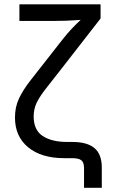

<svg xmlns="http://www.w3.org/2000/svg" viewBox="-20 -748 549 908"><path d="M377.4 140.1V46.4Q377.4 20 364.7 10Q352.1 0 320.3 0H283.7Q175.8 0 113.3 -51.3Q50.8 -102.5 50.8 -192.4Q50.8 -241.7 69.8 -282.2Q88.9 -322.8 124.8 -368.7Q160.6 -414.6 210.9 -478.5L274.4 -559.6Q298.8 -590.8 320.8 -613.8Q342.8 -636.7 361.3 -653.8Q329.6 -651.4 294.4 -650.1Q259.3 -648.9 230.5 -648.9H71.8V-727.5H455.6V-660.6L274.4 -427.7Q228.5 -368.7 198.5 -330.8Q168.5 -293 153.8 -262.9Q139.2 -232.9 139.2 -197.3Q139.2 -132.8 182.1 -104.7Q225.1 -76.7 297.4 -76.7H322.3Q392.1 -76.7 426.8 -47.6Q461.4 -18.6 461.4 44.4V140.1Z"/></svg>

Font: Inter
Style: Regular
Weight: 400
Designer: Rasmus Andersson
Foundry: rsms
Version: Version 4.001;git-9221beed3